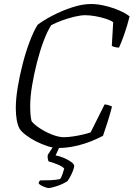

<svg xmlns="http://www.w3.org/2000/svg" viewBox="-20 -740 668 960"><path d="M269 0Q246 0 217 -9.5Q188 -19 159.5 -33.5Q131 -48 109 -65Q87 -82 78 -96Q68 -115 63.5 -141.5Q59 -168 59 -200Q59 -245 68.5 -303Q78 -361 93.5 -421Q109 -481 128.5 -532.5Q148 -584 168 -616Q198 -639 244.5 -663Q291 -687 341.5 -703.5Q392 -720 436 -720Q468 -720 505.5 -711Q543 -702 576.5 -687.5Q610 -673 628 -658Q616 -610 601 -567.5Q586 -525 575 -502Q564 -502 553 -505Q542 -508 539 -511L546 -629Q534 -638 509.5 -646Q485 -654 457 -659Q429 -664 406 -664Q384 -664 352.5 -656.5Q321 -649 289.5 -637.5Q258 -626 236 -614Q217 -585 198.5 -536Q180 -487 165 -428.5Q150 -370 140.5 -313Q131 -256 131 -211Q131 -187 132.5 -168Q134 -149 138 -134Q150 -118 178.5 -99Q207 -80 240.5 -67Q274 -54 299 -54Q320 -54 346 -58Q372 -62 395.5 -67.5Q419 -73 433 -78L503 -218Q514 -217 523.5 -214Q533 -211 540 -207Q530 -168 517 -127Q504 -86 495 -61Q473 -49 437.5 -34.5Q402 -20 358 -10Q314 0 269 0ZM223 200Q213 200 194.5 191.5Q176 183 173 176Q174 171 176 168Q178 165 180 162Q211 162 235 161Q259 160 281 155Q288 145 293 129Q298 113 301 103Q294 93 268.5 82.5Q243 72 223 67Q221 63 219 53.5Q217 44 219 34Q229 19 240 2Q251 -15 267 -37H292L258 37Q280 41 301.5 50.5Q323 60 337 70.5Q351 81 351 90Q351 97 345.5 112Q340 127 331.5 142.5Q323 158 317 166Q293 181 264.5 190.5Q236 200 223 200Z"/></svg>

Font: Texturina 72pt 72pt ExtraLight
Style: Italic
Weight: 200
Italic angle: -11°
Designer: Guillermo Torres Carreño
Foundry: Omnibus-Type
Version: Version 1.002; ttfautohint (v1.8.3)